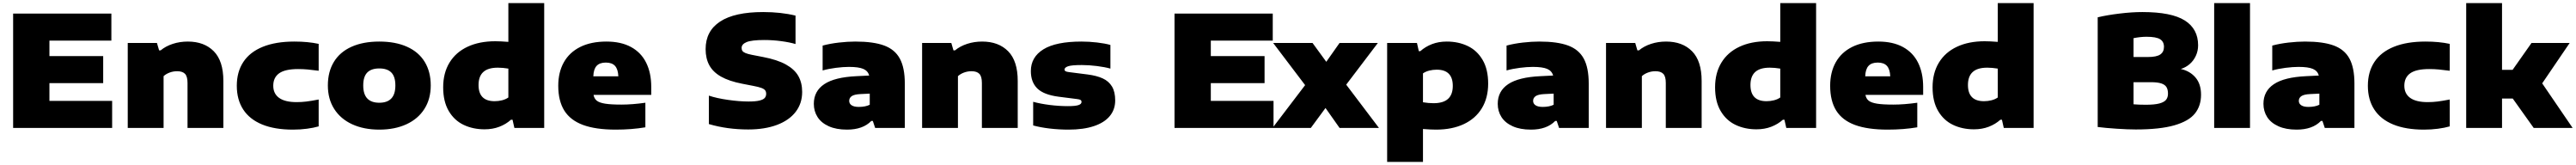

<svg xmlns="http://www.w3.org/2000/svg" viewBox="-20 -828 16674 1068"><path d="M300 -175H706V0H65V-740H701V-565H300V-465H648V-290H300Z M807 -550H996L1010 -502H1020Q1052.5 -529 1098.2 -544Q1144 -559 1196 -559Q1302 -559 1364 -496.2Q1426 -433.5 1426 -304V0H1194V-291Q1194 -333 1177.8 -350Q1161.5 -367 1127 -367Q1101 -367 1077.8 -358.2Q1054.5 -349.5 1039 -335V0H807Z M1513 -273Q1513 -363 1555.5 -427.2Q1598 -491.5 1681.5 -525.2Q1765 -559 1886 -559Q1974 -559 2043 -544V-370Q2003 -375.5 1972.8 -378.2Q1942.5 -381 1910 -381Q1826 -381 1787.5 -353.8Q1749 -326.5 1749 -273Q1749 -221.5 1787.2 -194.2Q1825.5 -167 1900 -167Q1932.5 -167 1963.5 -170.8Q1994.5 -174.5 2043 -184V-10Q2010.5 -0.5 1967.2 5.2Q1924 11 1876 11Q1758.5 11 1677.2 -22.2Q1596 -55.5 1554.5 -119.2Q1513 -183 1513 -273Z M2102.5 -275Q2102.5 -363.5 2141.5 -427.5Q2180.5 -491.5 2255.5 -525.2Q2330.5 -559 2435.5 -559Q2540.5 -559 2615.5 -525.2Q2690.5 -491.5 2729.5 -427.5Q2768.5 -363.5 2768.5 -275Q2768.5 -187 2727.2 -122.5Q2686 -58 2610.8 -23.5Q2535.5 11 2435.5 11Q2335.5 11 2260.2 -23.5Q2185 -58 2143.8 -122.5Q2102.5 -187 2102.5 -275ZM2539.5 -275Q2539.5 -332 2513.5 -358.5Q2487.5 -385 2435.5 -385Q2383.5 -385 2357.5 -358.5Q2331.5 -332 2331.5 -275Q2331.5 -218 2357.8 -190.5Q2384 -163 2435.5 -163Q2487 -163 2513.2 -190.5Q2539.5 -218 2539.5 -275Z M2849 -263Q2849 -355.5 2890 -422.8Q2931 -490 3007 -525.5Q3083 -561 3186 -561Q3221 -561 3271 -557V-808H3503V0H3310L3298 -53H3288Q3255.5 -24 3212.5 -7.5Q3169.5 9 3117 9Q3041.5 9 2981 -20Q2920.5 -49 2884.8 -110Q2849 -171 2849 -263ZM3271 -197V-384Q3235 -390 3203 -390Q3139.5 -390 3108.8 -362Q3078 -334 3078 -278Q3078 -173 3182 -173Q3207 -173 3230.5 -179Q3254 -185 3271 -197Z M4196 -214H3822.5Q3826.5 -190 3843.2 -176.5Q3860 -163 3897.5 -157Q3935 -151 4003 -151Q4072.5 -151 4158 -163V-4Q4069.5 11 3966 11Q3836.5 11 3754.5 -19.2Q3672.5 -49.5 3633.2 -112.2Q3594 -175 3594 -273Q3594 -360 3630 -424.5Q3666 -489 3736 -524Q3806 -559 3906 -559Q4000.5 -559 4065.5 -523.5Q4130.5 -488 4163.2 -422Q4196 -356 4196 -265ZM3821 -334H3983Q3981 -380 3961.5 -401.5Q3942 -423 3902 -423Q3862 -423 3842.2 -401.5Q3822.5 -380 3821 -334Z M4569 -25V-209Q4619.5 -192 4693 -181.5Q4766.5 -171 4826 -171Q4871 -171 4896 -177Q4921 -183 4930.5 -193.8Q4940 -204.5 4940 -221Q4940 -234.5 4933.5 -243.2Q4927 -252 4909.2 -258.8Q4891.5 -265.5 4857 -272L4785 -286Q4700 -302.5 4648 -332Q4596 -361.5 4572 -405.5Q4548 -449.5 4548 -510Q4548 -627 4641.8 -688.5Q4735.5 -750 4921 -750Q5036 -750 5130 -727V-543Q5091.5 -554.5 5036.5 -561.8Q4981.5 -569 4928 -569Q4845.5 -569 4813.2 -555.5Q4781 -542 4781 -518Q4781 -506 4786.5 -498.2Q4792 -490.5 4806.2 -484.5Q4820.5 -478.5 4848 -473L4920 -459Q5012 -441.5 5067.8 -410.5Q5123.5 -379.5 5148.2 -336Q5173 -292.5 5173 -233Q5173 -158.5 5130.8 -103.8Q5088.5 -49 5009.8 -19.5Q4931 10 4824 10Q4687.5 10 4569 -25Z M5837.5 -287V0H5645.5L5630.5 -45H5620.5Q5566 11 5463.5 11Q5393.5 11 5345.2 -10.8Q5297 -32.5 5272.8 -70.2Q5248.5 -108 5248.5 -156Q5248.5 -238 5316 -283.2Q5383.5 -328.5 5525.5 -335L5607 -339Q5599 -369 5568.8 -382Q5538.5 -395 5475.5 -395Q5438.5 -395 5391.5 -389Q5344.5 -383 5305.5 -372V-533Q5354 -546 5411 -552.5Q5468 -559 5517.5 -559Q5634 -559 5703.5 -533.5Q5773 -508 5805.2 -448.8Q5837.5 -389.5 5837.5 -287ZM5610.5 -150V-222L5548.5 -219Q5510.5 -217 5494 -205.8Q5477.5 -194.5 5477.5 -175Q5477.5 -157 5493.2 -146.5Q5509 -136 5539.5 -136Q5582.5 -136 5610.5 -150Z M5949.5 -550H6138.5L6152.5 -502H6162.5Q6195 -529 6240.8 -544Q6286.5 -559 6338.5 -559Q6444.5 -559 6506.5 -496.2Q6568.5 -433.5 6568.5 -304V0H6336.5V-291Q6336.5 -333 6320.2 -350Q6304 -367 6269.5 -367Q6243.5 -367 6220.2 -358.2Q6197 -349.5 6181.5 -335V0H5949.5Z M6668.5 -16V-169Q6716.5 -156 6776.2 -148.5Q6836 -141 6893.5 -141Q6942 -141 6961.8 -147.8Q6981.5 -154.5 6981.5 -168Q6981.5 -176.5 6975.5 -180.8Q6969.5 -185 6951.5 -187L6833.5 -202Q6737 -214.5 6695.2 -255.5Q6653.5 -296.5 6653.5 -368Q6653.5 -458.5 6734.8 -508.8Q6816 -559 6981.5 -559Q7030.5 -559 7082.2 -553Q7134 -547 7168.5 -537V-384Q7133 -394 7081.8 -400.5Q7030.5 -407 6983.5 -407Q6917 -407 6894.2 -399Q6871.5 -391 6871.5 -378Q6871.5 -371 6878 -367Q6884.5 -363 6902.5 -361L7020.5 -346Q7079.5 -338.5 7118.8 -320.5Q7158 -302.5 7178.8 -268Q7199.5 -233.5 7199.5 -178Q7199.5 -119 7164.2 -76.5Q7129 -34 7061.2 -11.5Q6993.5 11 6897.5 11Q6836 11 6776 4Q6716 -3 6668.5 -16Z M7818.5 -175H8224.5V0H7583.5V-740H8219.5V-565H7818.5V-465H8166.5V-290H7818.5Z M8695 -280 8907 0H8652L8561 -129L8466 0H8218L8429 -277L8222 -550H8477L8566 -428L8652 -550H8900Z M8960 -550H9153L9165 -497H9175Q9207.5 -526 9250.5 -542.5Q9293.5 -559 9346 -559Q9421.5 -559 9482 -530Q9542.5 -501 9578.2 -440Q9614 -379 9614 -287Q9614 -194.5 9573 -127.2Q9532 -60 9456 -24.5Q9380 11 9277 11Q9242 11 9192 7V220H8960ZM9385 -272Q9385 -377 9281 -377Q9256 -377 9232.5 -371Q9209 -365 9192 -353V-166Q9228 -160 9260 -160Q9323.5 -160 9354.2 -188Q9385 -216 9385 -272Z M10265 -287V0H10073L10058 -45H10048Q9993.5 11 9891 11Q9821 11 9772.8 -10.8Q9724.5 -32.5 9700.2 -70.2Q9676 -108 9676 -156Q9676 -238 9743.5 -283.2Q9811 -328.5 9953 -335L10034.5 -339Q10026.5 -369 9996.2 -382Q9966 -395 9903 -395Q9866 -395 9819 -389Q9772 -383 9733 -372V-533Q9781.5 -546 9838.5 -552.5Q9895.5 -559 9945 -559Q10061.5 -559 10131 -533.5Q10200.5 -508 10232.8 -448.8Q10265 -389.5 10265 -287ZM10038 -150V-222L9976 -219Q9938 -217 9921.5 -205.8Q9905 -194.5 9905 -175Q9905 -157 9920.8 -146.5Q9936.5 -136 9967 -136Q10010 -136 10038 -150Z M10377 -550H10566L10580 -502H10590Q10622.5 -529 10668.2 -544Q10714 -559 10766 -559Q10872 -559 10934 -496.2Q10996 -433.5 10996 -304V0H10764V-291Q10764 -333 10747.8 -350Q10731.5 -367 10697 -367Q10671 -367 10647.8 -358.2Q10624.5 -349.5 10609 -335V0H10377Z M11083 -263Q11083 -355.5 11124 -422.8Q11165 -490 11241 -525.5Q11317 -561 11420 -561Q11455 -561 11505 -557V-808H11737V0H11544L11532 -53H11522Q11489.5 -24 11446.5 -7.5Q11403.5 9 11351 9Q11275.5 9 11215 -20Q11154.5 -49 11118.8 -110Q11083 -171 11083 -263ZM11505 -197V-384Q11469 -390 11437 -390Q11373.5 -390 11342.8 -362Q11312 -334 11312 -278Q11312 -173 11416 -173Q11441 -173 11464.5 -179Q11488 -185 11505 -197Z M12430 -214H12056.5Q12060.5 -190 12077.2 -176.5Q12094 -163 12131.5 -157Q12169 -151 12237 -151Q12306.5 -151 12392 -163V-4Q12303.5 11 12200 11Q12070.5 11 11988.5 -19.2Q11906.5 -49.5 11867.2 -112.2Q11828 -175 11828 -273Q11828 -360 11864 -424.5Q11900 -489 11970 -524Q12040 -559 12140 -559Q12234.5 -559 12299.5 -523.5Q12364.5 -488 12397.2 -422Q12430 -356 12430 -265ZM12055 -334H12217Q12215 -380 12195.5 -401.5Q12176 -423 12136 -423Q12096 -423 12076.2 -401.5Q12056.5 -380 12055 -334Z M12491 -263Q12491 -355.5 12532 -422.8Q12573 -490 12649 -525.5Q12725 -561 12828 -561Q12863 -561 12913 -557V-808H13145V0H12952L12940 -53H12930Q12897.5 -24 12854.5 -7.5Q12811.5 9 12759 9Q12683.5 9 12623 -20Q12562.5 -49 12526.8 -110Q12491 -171 12491 -263ZM12913 -197V-384Q12877 -390 12845 -390Q12781.5 -390 12750.8 -362Q12720 -334 12720 -278Q12720 -173 12824 -173Q12849 -173 12872.5 -179Q12896 -185 12913 -197Z M14229 -215Q14229 -143 14189.5 -93.5Q14150 -44 14056.5 -17Q13963 10 13806 10Q13755.5 10 13683.5 5.2Q13611.5 0.5 13560 -6V-716Q13620.5 -730.5 13701.2 -740.2Q13782 -750 13849 -750Q14037.5 -750 14123.8 -695.5Q14210 -641 14210 -535Q14210 -498.5 14195.5 -467Q14181 -435.5 14155.8 -413.5Q14130.5 -391.5 14098 -381.5Q14157 -368.5 14193 -326.5Q14229 -284.5 14229 -215ZM13792 -581V-459H13885Q13941.5 -459 13965.2 -475.5Q13989 -492 13989 -525Q13989 -558.5 13963.8 -574.2Q13938.5 -590 13876 -590Q13837 -590 13792 -581ZM14015 -222Q14015 -248.5 14005 -264.5Q13995 -280.5 13971 -288.2Q13947 -296 13905 -296H13792V-153Q13823 -150 13872 -150Q13927.5 -150 13958.8 -158.2Q13990 -166.5 14002.5 -182Q14015 -197.5 14015 -222Z M14314 0V-808H14546V0Z M15222 -287V0H15030L15015 -45H15005Q14950.5 11 14848 11Q14778 11 14729.8 -10.8Q14681.5 -32.5 14657.2 -70.2Q14633 -108 14633 -156Q14633 -238 14700.5 -283.2Q14768 -328.5 14910 -335L14991.5 -339Q14983.5 -369 14953.2 -382Q14923 -395 14860 -395Q14823 -395 14776 -389Q14729 -383 14690 -372V-533Q14738.5 -546 14795.5 -552.5Q14852.5 -559 14902 -559Q15018.5 -559 15088 -533.5Q15157.5 -508 15189.8 -448.8Q15222 -389.5 15222 -287ZM14995 -150V-222L14933 -219Q14895 -217 14878.5 -205.8Q14862 -194.5 14862 -175Q14862 -157 14877.8 -146.5Q14893.5 -136 14924 -136Q14967 -136 14995 -150Z M15309 -273Q15309 -363 15351.5 -427.2Q15394 -491.5 15477.5 -525.2Q15561 -559 15682 -559Q15770 -559 15839 -544V-370Q15799 -375.5 15768.8 -378.2Q15738.5 -381 15706 -381Q15622 -381 15583.5 -353.8Q15545 -326.5 15545 -273Q15545 -221.5 15583.2 -194.2Q15621.5 -167 15696 -167Q15728.5 -167 15759.5 -170.8Q15790.5 -174.5 15839 -184V-10Q15806.5 -0.5 15763.2 5.2Q15720 11 15672 11Q15554.5 11 15473.2 -22.2Q15392 -55.5 15350.5 -119.2Q15309 -183 15309 -273Z M16382.5 0 16247 -190H16177.5V0H15945.5V-808H16177.5V-376H16246L16368.5 -550H16615.5L16437.5 -288.5L16634.5 0Z"/></svg>

Font: Encode Sans Expanded Black
Style: Regular
Weight: 900
Width: 7
Designer: Multiple Designers
Foundry: Impallari Type
Version: Version 2.000